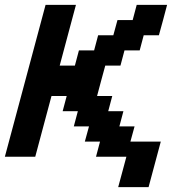

<svg xmlns="http://www.w3.org/2000/svg" viewBox="-20 -645 790 790"><path d="M466.3 125H591.3L641.6 -62.5H516.6L533.7 -125H471.2L487.8 -187.5H425.3L441.9 -250H379.4Q384.8 -270.5 396 -312.3Q407.2 -354 413.1 -375H475.6L492.2 -437.5H554.7L571.3 -500H633.8Q639.6 -520.5 650.9 -562.3Q662.1 -604 667.5 -625H542.5L525.9 -562.5H463.4L446.3 -500H383.8L367.2 -437.5H304.7L288.1 -375H225.6Q236.8 -416.5 259 -500Q281.2 -583.5 292.5 -625H167.5Q139.6 -520.5 83.7 -312.3Q27.8 -104 0 0H125Q136.2 -42 158.4 -125Q180.7 -208 191.9 -250H254.4L237.8 -187.5H300.3L283.7 -125H346.2L329.1 -62.5H391.6L375 0H500Q494.1 21 483.2 62.5Q472.2 104 466.3 125Z"/></svg>

Font: Faithful 32x
Style: Oblique
Weight: 400
Foundry: Faithful Resource Pack
Version: Version 1.0; January 27, 2023